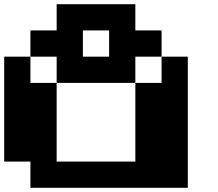

<svg xmlns="http://www.w3.org/2000/svg" viewBox="-20 -1020 1040 915"><path d="M125 -125V-250H0V-750H125V-875H250V-1000H625V-875H750V-750H875V-125ZM375 -750H500V-875H375ZM250 -250H625V-625H750V-750H625V-625H250V-750H125V-625H250Z"/></svg>

Font: Press Start 2P
Style: Regular
Weight: 400
Designer: CodeMan38
Foundry: CodeMan38
Version: Version 3.000